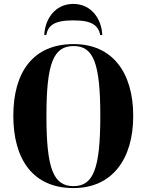

<svg xmlns="http://www.w3.org/2000/svg" viewBox="-20 -950 748 980"><path d="M206 -771H216C226 -820 256 -846 354 -846C451 -846 481 -820 492 -771H502C499 -851 448 -930 354 -930C260 -930 209 -851 206 -771ZM355 10C551 10 660 -136 660 -358C660 -582 552 -725 356 -725C148 -725 48 -581 48 -359C48 -137 148 10 355 10ZM355 0C253 0 217 -88 217 -358C217 -628 253 -715 356 -715C457 -715 492 -628 492 -358C492 -87 456 0 355 0Z"/></svg>

Font: Noto Serif Display Condensed ExtraBold
Style: Regular
Weight: 800
Width: 3
Designer: Monotype Design Team
Foundry: Monotype Imaging Inc.
Version: Version 2.009